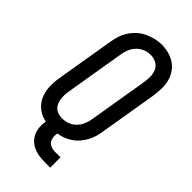

<svg xmlns="http://www.w3.org/2000/svg" viewBox="-277 -818 1054 1054"><g transform="rotate(45 250.0 -290.5)"><path d="M305 165Q283 165 261 161.5Q239 158 219.5 149Q200 140 185 125Q170 110 161.5 90.5Q153 71 151.5 48.5Q150 26 154 3Q131 -1 110.5 -12Q90 -23 74.5 -39.5Q59 -56 49.5 -76.5Q40 -97 36 -120.5Q32 -144 33 -168.5Q34 -193 38 -217L95 -559Q99 -584 107 -608Q115 -632 129.5 -654Q144 -676 164 -694Q184 -712 208 -723Q232 -734 256.5 -740Q281 -746 306 -746Q335 -746 362 -738.5Q389 -731 411 -716Q433 -701 448 -678.5Q463 -656 469.5 -630Q476 -604 475.5 -575Q475 -546 471 -518L414 -176Q411 -155 404.5 -134Q398 -113 387 -93.5Q376 -74 361 -56.5Q346 -39 327 -26.5Q308 -14 287 -6Q266 2 245 5Q242 20 244 35.5Q246 51 254 62.5Q262 74 276 79.5Q290 85 305 85H350V165ZM205 -72Q227 -72 249.5 -80.5Q272 -89 288 -106Q304 -123 313 -145Q322 -167 325 -189L382 -531Q386 -555 385.5 -578.5Q385 -602 375.5 -622Q366 -642 346 -652.5Q326 -663 302 -663Q280 -663 258 -654Q236 -645 220 -628Q204 -611 195.5 -589.5Q187 -568 184 -546L127 -204Q124 -188 123.5 -172.5Q123 -157 125 -142.5Q127 -128 133 -114Q139 -100 149.5 -90.5Q160 -81 175 -76.5Q190 -72 205 -72Z"/></g></svg>

Font: Iosevka Slab Medium Oblique
Style: Regular
Weight: 500
Italic angle: -9°
Monospace: yes
Designer: Belleve Invis
Foundry: Belleve Invis
Version: Version 11.1.1; ttfautohint (v1.8.3)